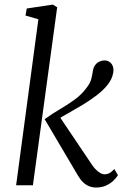

<svg xmlns="http://www.w3.org/2000/svg" viewBox="-20 -828 567 858"><path d="M52 0 151.5 -742 94 -758.5 99.5 -790 216 -807.5 235.5 -795.5 127 0ZM409 10Q393 10 378.5 4.2Q364 -1.5 351.5 -13.2Q339 -25 328 -44L179.5 -295.5Q213.5 -320 247.8 -340Q282 -360 313.2 -382.5Q344.5 -405 367.5 -436.5Q383.5 -457 388.2 -476.2Q393 -495.5 395 -511Q397.5 -527 405.5 -537.5Q413.5 -548 424.8 -553Q436 -558 447 -558Q463.5 -558 475 -546.5Q486.5 -535 487 -516.5Q487.5 -504 482.2 -487.8Q477 -471.5 465 -454.5Q446.5 -429 415 -404.5Q383.5 -380 348.5 -359Q313.5 -338 283.2 -321.2Q253 -304.5 237.5 -294L238 -319L390.5 -92.5Q403.5 -73 419 -61Q434.5 -49 446.5 -49Q457 -49 466.8 -53.2Q476.5 -57.5 491 -72.5L507 -45.5Q499.5 -32.5 485.5 -19.5Q471.5 -6.5 452.5 1.8Q433.5 10 409 10Z"/></svg>

Font: Merriweather 28pt Light
Style: Italic
Weight: 300
Italic angle: -7.8°
Version: Version 2.101